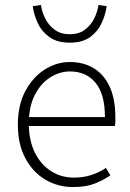

<svg xmlns="http://www.w3.org/2000/svg" viewBox="-20 -742 523 774"><path d="M274 12Q213 12 162.5 -18Q112 -48 82 -104.5Q52 -161 52 -239Q52 -318 82 -374.5Q112 -431 160 -461.5Q208 -492 261 -492Q318 -492 359.5 -466Q401 -440 423 -390.5Q445 -341 445 -270Q445 -261 445 -252Q445 -243 443 -234H80V-270H403Q403 -363 365 -408.5Q327 -454 262 -454Q222 -454 184 -431Q146 -408 121 -360.5Q96 -313 96 -241Q97 -174 121 -126Q145 -78 186 -52Q227 -26 278 -26Q317 -26 349.5 -37Q382 -48 407 -65L425 -35Q397 -16 362 -2Q327 12 274 12ZM261 -570Q210 -570 178.5 -593Q147 -616 131.5 -650.5Q116 -685 112 -717L145 -722Q149 -694 162.5 -667Q176 -640 200.5 -622Q225 -604 261 -604Q298 -604 322 -622Q346 -640 359.5 -667Q373 -694 377 -722L410 -717Q406 -685 390.5 -650.5Q375 -616 344 -593Q313 -570 261 -570Z"/></svg>

Font: Mada Light
Style: Regular
Weight: 300
Designer: Khaled Hosny
Version: Version 1.5